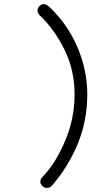

<svg xmlns="http://www.w3.org/2000/svg" viewBox="-20 -805 466 937"><path d="M208 112C220 112 229 107.7 235 99C285.7 41 327 -26 359 -102C390.3 -178 406 -258.7 406 -344C406 -424.7 389.3 -503 356 -579C324 -652.3 278.7 -716.7 220 -772C209.3 -780.7 201 -785 195 -785C186.3 -785 179 -782 173 -776C166.3 -769.3 163 -761.7 163 -753C163 -745 167 -737 175 -729C221.7 -685 261.7 -629.3 295 -562C327.7 -496 344 -423.3 344 -344C344 -265.3 328.7 -190 298 -118C267.3 -44.7 230.3 14.3 187 59C180.3 65 177 72.7 177 82C177 90 180.3 97 187 103C193 109 200 112 208 112Z"/></svg>

Font: naYanakamik
Style: Regular
Weight: 500
Designer: Nagarjuna G.,Vikas B.,Ruchir J.,Tushar G.,Vinay J.
Foundry: gnowledge lab
Version: 1.1